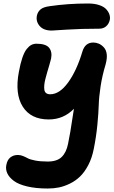

<svg xmlns="http://www.w3.org/2000/svg" viewBox="-20 -792 651 1098"><path d="M275.9 -617.2Q229.5 -617.2 207 -643.1Q184.6 -668.9 190.9 -702.1Q195.3 -723.6 211.4 -737.8Q227.5 -752 265.1 -756.8Q369.1 -772 483.9 -772Q521 -772 548.1 -762.7Q575.2 -753.4 588.1 -738.5Q601.1 -723.6 606 -708.3Q610.8 -692.9 607.9 -678.2Q602.5 -654.8 586.7 -641.4Q570.8 -627.9 547.9 -627.9Q446.3 -627.9 362.3 -622.6Q278.3 -617.2 275.9 -617.2ZM252.9 286.1Q185.5 286.1 135.5 274.2Q85.4 262.2 59.1 242.4Q32.7 222.7 22 199.7Q11.2 176.8 16.1 151.9Q21.5 122.1 39.3 108.2Q57.1 94.2 82 94.2Q96.7 94.2 111.3 100.1Q126 106 138.7 113Q151.4 120.1 181.2 126Q210.9 131.8 252.9 131.8Q306.2 131.8 332.8 105.7Q359.4 79.6 369.1 30.8Q376.5 -4.9 382.1 -38.3Q387.7 -71.8 393.3 -109.6Q398.9 -147.5 402.8 -169.9Q343.3 -108.9 258.8 -108.9Q156.7 -108.9 110.4 -181.6Q64 -254.4 87.9 -380.9Q96.7 -429.2 107.9 -461.9Q119.1 -494.6 132.6 -511.5Q146 -528.3 159.4 -535.2Q172.9 -542 189 -542Q242.2 -542 261 -518.6Q279.8 -495.1 272 -456.1Q268.6 -440.9 261.7 -418.5Q254.9 -396 249.8 -378.4Q244.6 -360.8 239.5 -340.6Q234.4 -320.3 233.2 -305.7Q231.9 -291 233.6 -278.6Q235.4 -266.1 243.9 -259.5Q252.4 -252.9 267.1 -252.9Q320.8 -252.9 369.9 -320.8Q418.9 -388.7 451.2 -497.1Q466.8 -548.8 513.2 -548.8Q529.8 -548.8 545.2 -542.2Q560.5 -535.6 574 -521Q587.4 -506.3 590.3 -482.4Q593.3 -458.5 584 -423.8Q564.5 -359.4 555.2 -297.9Q545.9 -236.3 544.7 -192.1Q543.5 -147.9 536.9 -78.9Q530.3 -9.8 516.1 60.1Q505.9 112.3 484.6 152.6Q463.4 192.9 437.7 217.5Q412.1 242.2 379.6 258.1Q347.2 273.9 316.7 280Q286.1 286.1 252.9 286.1Z"/></svg>

Font: Shantell Sans Irregular Bouncy
Style: Bold Italic
Weight: 700
Italic angle: -11.31°
Designer: Stephen Nixon, Anya Danilova, Shantell Martin
Foundry: Arrow Type
Version: Version 1.006;[9816181b4]